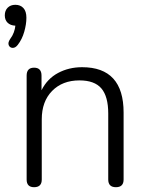

<svg xmlns="http://www.w3.org/2000/svg" viewBox="-31 -774 612 800"><path d="M43 -587Q33 -574 21.5 -574.5Q10 -575 5.5 -585.5Q1 -596 11 -611Q21 -624 26.5 -639Q32 -654 33 -667Q12 -668 0.5 -679.5Q-11 -691 -11 -710Q-11 -730 1 -742Q13 -754 33 -754Q54 -754 66.5 -740.5Q79 -727 79 -700Q79 -673 70 -641.5Q61 -610 43 -587ZM111 6Q80 6 80 -26V-459Q80 -492 111 -492Q142 -492 142 -459V-398Q166 -446 211 -470Q256 -494 311 -494Q484 -494 484 -305V-26Q484 6 452 6Q420 6 420 -26V-301Q420 -372 391.5 -405.5Q363 -439 300 -439Q229 -439 186 -395Q143 -351 143 -277V-26Q143 6 111 6Z"/></svg>

Font: Chiron GoRound TC L
Style: Regular
Weight: 300
Designer: Ryoko NISHIZUKA 西塚涼子 (kana, bopomofo & ideographs); Paul D. Hunt (Latin, Greek & Cyrillic); Sandoll Communications 산돌커뮤니
Foundry: Adobe
Version: Version 1.000;hotconv 1.1.1;makeotfexe 2.6.0